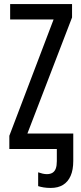

<svg xmlns="http://www.w3.org/2000/svg" viewBox="-20 -734 401 946"><path d="M230 192Q211 192 195.5 189.5Q180 187 168 183V115Q179 119 190 121.5Q201 124 211 124Q228 124 239 117Q250 110 255 96Q260 82 260 60V0H251V-76H341V59Q341 103 328 132.5Q315 162 290.5 177Q266 192 230 192ZM341 0H26V-65L244 -638H30V-714H335V-648L115 -76H341Z"/></svg>

Font: Noto Sans ExtraCondensed
Style: Regular
Weight: 400
Width: 2
Designer: Monotype Design Team
Foundry: Monotype Imaging Inc.
Version: Version 2.013